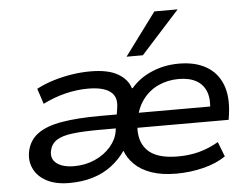

<svg xmlns="http://www.w3.org/2000/svg" viewBox="-53 -828 1183 904"><g transform="rotate(-5 538.5 -376.0)"><path d="M239 9Q176 9 133.5 -13Q91 -35 72.5 -73Q54 -111 63 -156Q74 -208 115 -238Q156 -268 230 -280.5Q304 -293 412 -293H514L504 -228H404Q326 -228 275.5 -222Q225 -216 199 -199Q173 -182 166 -150Q158 -111 187 -89.5Q216 -68 269 -68Q322 -68 367 -88Q412 -108 441.5 -142Q471 -176 477 -214L494 -323Q503 -376 469.5 -401Q436 -426 365 -426Q313 -426 259 -413Q205 -400 151 -373L127 -446Q165 -466 207.5 -479Q250 -492 294.5 -499Q339 -506 382 -506Q466 -506 512 -479.5Q558 -453 571 -410H575Q613 -455 672.5 -480.5Q732 -506 801 -506Q878 -506 930 -476Q982 -446 1004.5 -389Q1027 -332 1016 -250L1012 -222H556L567 -292H954L928 -269Q937 -323 924 -359.5Q911 -396 878 -415Q845 -434 794 -434Q742 -434 697.5 -413.5Q653 -393 623.5 -353Q594 -313 585 -256L583 -246Q571 -164 613.5 -117.5Q656 -71 759 -71Q814 -71 860.5 -83.5Q907 -96 952 -122L979 -52Q935 -22 873 -6.5Q811 9 745 9Q677 9 628 -8Q579 -25 548.5 -55Q518 -85 505 -122H507Q480 -82 441 -52Q402 -22 351.5 -6.5Q301 9 239 9ZM559 -560 708 -761H818L636 -560Z"/></g></svg>

Font: Nunito Sans 7pt SemiExpanded Medium
Style: Italic
Weight: 500
Width: 6
Italic angle: -9°
Designer: Vernon Adams
Foundry: Vernon Adams
Version: Version 3.101;gftools[0.9.27]